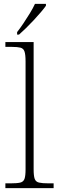

<svg xmlns="http://www.w3.org/2000/svg" viewBox="-20 -979 307 999"><path d="M8 0V-25H35Q69 -25 85.5 -29Q102 -33 107.5 -48.5Q113 -64 113 -98V-659Q113 -695 107.5 -711Q102 -727 86.5 -731Q71 -735 43 -735H8V-760H155V-98Q155 -64 160.5 -48.5Q166 -33 183 -29Q200 -25 233 -25H259V0ZM69 -812Q84 -831 101.5 -857Q119 -883 135.5 -910Q152 -937 162 -959H219V-949Q210 -936 193 -916Q176 -896 155.5 -874Q135 -852 115 -832.5Q95 -813 79 -799H69Z"/></svg>

Font: Noto Serif Kannada ExtraLight
Style: Regular
Weight: 250
Version: Version 2.003